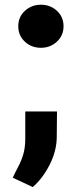

<svg xmlns="http://www.w3.org/2000/svg" viewBox="-20 -589 328 801"><path d="M56.2 -479.5Q56.2 -518.6 84 -543.9Q111.8 -569.3 150.9 -569.3Q189.9 -569.3 217.5 -543.9Q245.1 -518.6 245.1 -479.5Q245.1 -440.9 217.5 -415.3Q189.9 -389.6 150.9 -389.6Q110.8 -389.6 83.5 -415.3Q56.2 -440.9 56.2 -479.5ZM217.8 -124 216.8 -19.5Q216.8 39.6 187.7 97.2Q158.7 154.8 116.7 191.4L33.2 152.3Q43.5 129.9 55.7 107.2Q67.9 84.5 76.7 56.2Q85.4 27.8 85.4 -10.3V-124Z"/></svg>

Font: Vazirmatn UI Black
Style: Regular
Weight: 900
Designer: Saber Rastikerdar
Foundry: Saber Rastikerdar
Version: Version 33.003